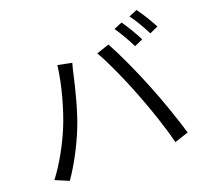

<svg xmlns="http://www.w3.org/2000/svg" viewBox="-138 -997 1222 1151"><g transform="rotate(-20 472.5 -422.0)"><path d="M33 -45 118 -9C174 -89 228 -192 265 -284C307 -386 342 -534 356 -597C360 -618 368 -647 374 -669L285 -687C272 -572 230 -420 187 -317C152 -233 96 -128 33 -45ZM534 -671C578 -597 639 -458 679 -355C721 -248 767 -113 792 -11L881 -40C855 -130 802 -283 761 -382C719 -488 655 -626 615 -698ZM681 -773C708 -735 742 -675 762 -634L816 -658C796 -699 759 -760 734 -795ZM791 -813C820 -775 852 -719 874 -675L928 -699C909 -736 871 -799 844 -835Z"/></g></svg>

Font: GenEiGothic-pro-Regular
Style: Regular
Weight: 400
Designer: Ryoko NISHIZUKA (kana & ideographs); Paul D. Hunt (Latin, Greek & Cyrillic); Wenlong ZHANG (bopomofo); Sandoll Communica
Foundry: Adobe Systems Incorporated; o_tamon
Version: Version 1.000.140830